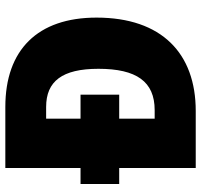

<svg xmlns="http://www.w3.org/2000/svg" viewBox="-37 -717 754 720"><g transform="rotate(-90 340.0 -357.0)"><path d="M299 -714H70V-432H10V-287H70V0H284C499 0 634 -127 634 -372C634 -593 513 -714 299 -714ZM299 -561C395 -561 442 -501 442 -365C442 -222 394 -154 287 -154H255V-287H345V-432H255V-561Z"/></g></svg>

Font: Noto Sans Devanagari UI SemiCondensed Black
Style: Regular
Weight: 900
Width: 4
Designer: Jelle Bosma - Monotype Design Team
Foundry: Monotype Imaging Inc.
Version: Version 2.004